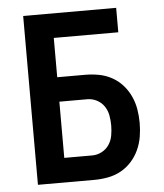

<svg xmlns="http://www.w3.org/2000/svg" viewBox="-50 -714 650 759"><g transform="rotate(-5 275.0 -335.0)"><path d="M70 0V-670H439V-573H183V-417H294Q321 -417 348 -412Q375 -407 399 -394Q423 -381 441.5 -360.5Q460 -340 471.5 -315Q483 -290 487.5 -263Q492 -236 492 -209Q492 -181 487.5 -154Q483 -127 471.5 -102Q460 -77 441.5 -56.5Q423 -36 399 -23Q375 -10 348 -5Q321 0 294 0ZM294 -97Q314 -97 332 -106.5Q350 -116 361 -132.5Q372 -149 375.5 -169Q379 -189 379 -209Q379 -228 375.5 -248Q372 -268 361 -284.5Q350 -301 332 -310.5Q314 -320 294 -320H183V-97Z"/></g></svg>

Font: Lode
Style: Bold
Weight: 700
Monospace: yes
Designer: Belleve Invis
Foundry: Belleve Invis
Version: Version 29.2.0; ttfautohint (v1.8.3)